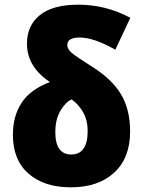

<svg xmlns="http://www.w3.org/2000/svg" viewBox="-20 -789 613 819"><path d="M95 -603Q95 -504 193 -439Q110 -408 72.5 -351Q35 -294 35 -214Q35 -107 101.5 -48.5Q168 10 282 10Q399 10 467 -52.5Q535 -115 535 -228Q535 -322 496 -387Q457 -452 372 -505Q306 -547 286.5 -563Q267 -579 267 -597Q267 -629 320 -629Q380 -629 472 -577L536 -713Q432 -769 314 -769Q205 -769 150 -724.5Q95 -680 95 -603ZM354 -231Q354 -130 284 -130Q216 -130 216 -225Q216 -281 238.5 -318Q261 -355 286 -365Q317 -342 335.5 -308.5Q354 -275 354 -231Z"/></svg>

Font: Noto Sans UI SemiCondensed Black
Style: Regular
Weight: 900
Width: 4
Designer: Monotype Design Team
Foundry: Monotype Imaging Inc.
Version: 1.001